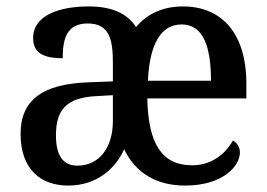

<svg xmlns="http://www.w3.org/2000/svg" viewBox="-20 -567 829 597"><path d="M192 10C282 10 340 -44 366 -103C401 -30 465 10 556 10C672 10 726 -50 726 -93C726 -111 715 -125 704 -130C680 -86 635 -53 578 -53C485 -53 441 -117 438 -261H746V-307C746 -464 669 -547 549 -547C485 -547 437 -523 403 -483C374 -527 325 -547 256 -547C162 -547 83 -518 83 -449C83 -404 112 -386 175 -386C175 -448 188 -494 253 -494C320 -494 331 -444 331 -373V-314L254 -311C114 -306 44 -257 44 -151C44 -40 107 10 192 10ZM636 -316H440C445 -431 481 -491 545 -491C612 -491 636 -422 636 -316ZM221 -52C176 -52 154 -83 154 -146C154 -223 184 -263 278 -268L331 -271V-191C331 -106 287 -52 221 -52Z"/></svg>

Font: Noto Serif Ethiopic SemiCondensed Medium
Style: Regular
Weight: 500
Width: 4
Designer: Monotype Design Team
Foundry: Monotype Imaging Inc.
Version: Version 2.102